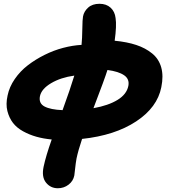

<svg xmlns="http://www.w3.org/2000/svg" viewBox="-20 -688 905 1013"><path d="M285.2 305.2Q246.6 305.2 222.7 275.4Q198.7 245.6 210 191.9Q222.2 134.3 252.9 47.9Q209.5 43.9 172.1 33.4Q134.8 22.9 101.6 4.6Q68.4 -13.7 48.3 -39.8Q28.3 -65.9 19 -102.1Q9.8 -138.2 20 -184.1Q29.3 -229.5 57.9 -271Q86.4 -312.5 126.7 -343.5Q167 -374.5 215.1 -398.4Q263.2 -422.4 313.2 -435.5Q363.3 -448.7 410.2 -451.2Q413.6 -483.4 414.3 -535.2Q415 -586.9 418 -601.1Q422.9 -627.9 445.1 -647.9Q467.3 -668 504.9 -668Q541 -668 563.5 -647.5Q585.9 -627 589.8 -592.8Q596.2 -553.2 585 -473.1Q650.4 -466.8 699 -450.7Q747.6 -434.6 782.7 -406Q817.9 -377.4 830.6 -332.5Q843.3 -287.6 831.1 -228Q810.1 -121.1 698.2 -47.4Q586.4 26.4 413.1 44.9Q393.1 104 383.8 147.9Q379.4 172.4 376.2 202.9Q373 233.4 372.1 237.8Q366.2 267.6 341.6 286.4Q316.9 305.2 285.2 305.2ZM657.2 -234.9Q664.1 -271 634.8 -291Q605.5 -311 546.9 -318.8Q533.7 -275.4 473.1 -117.2Q551.8 -131.3 600.1 -160.9Q648.4 -190.4 657.2 -234.9ZM190.9 -181.2Q183.1 -143.1 214.8 -126.2Q246.6 -109.4 310.1 -106.9Q350.6 -218.3 372.1 -289.1Q300.8 -279.3 250 -249.3Q199.2 -219.2 190.9 -181.2Z"/></svg>

Font: Shantell Sans Irregular Bouncy
Style: Italic
Weight: 800
Italic angle: -11.31°
Designer: Stephen Nixon, Anya Danilova, Shantell Martin
Foundry: Arrow Type
Version: Version 1.006;[9816181b4]